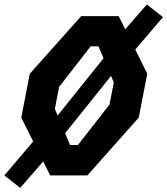

<svg xmlns="http://www.w3.org/2000/svg" viewBox="-57 -804 767 880"><path d="M35.5 57 141 -64 173 0H343.5L579 -265L618 -466L563 -577L690 -725.5L616 -783.5L517 -670L487 -730H315L79.5 -466L40.5 -265L95 -155.5L-37 0ZM194.5 -305 214 -406 358.5 -591.5H394.5L417.5 -537L207 -274.5ZM241.5 -193.5 452 -456 464.5 -426 445 -325 300 -139H264Z"/></svg>

Font: Monaspace Krypton
Style: Bold Italic
Weight: 700
Italic angle: -11°
Designer: Riley Cran & the Lettermatic Team
Foundry: Lettermatic
Version: Version 1.101 (Monaspace Krypton)